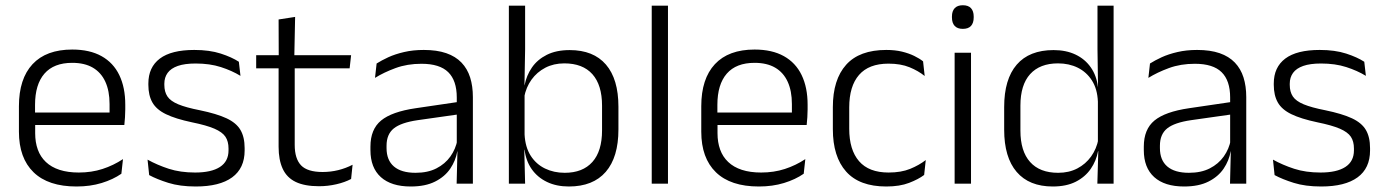

<svg xmlns="http://www.w3.org/2000/svg" viewBox="-20 -684 5158 715"><path d="M265 10.5Q159.5 10.5 105 -42.5Q50.5 -95.5 50.5 -193.5V-288.5Q50.5 -390.5 101.2 -445Q152 -499.5 249 -499.5Q314 -499.5 358 -475Q402 -450.5 424.2 -404.5Q446.5 -358.5 446.5 -294V-276.5Q446.5 -262 445.5 -247.5Q444.5 -233 443 -218.5H387Q388 -240.5 388 -260.2Q388 -280 388 -296.5Q388 -345.5 372.2 -379.8Q356.5 -414 325.8 -432Q295 -450 249 -450Q180.5 -450 145.5 -409.8Q110.5 -369.5 110.5 -293.5V-246L111 -238V-187.5Q111 -154 120.8 -127Q130.5 -100 150.8 -80.8Q171 -61.5 201.8 -51.5Q232.5 -41.5 273.5 -41.5Q321 -41.5 361.8 -54.8Q402.5 -68 438 -91.5L432 -37Q401 -15.5 358.5 -2.5Q316 10.5 265 10.5ZM429.5 -218.5H82V-265H429.5Z M709 10.5Q650 10.5 607 -3Q564 -16.5 535.5 -32L529.5 -89.5Q565.5 -69.5 608.5 -55.5Q651.5 -41.5 706.5 -41.5Q767 -41.5 799 -62.2Q831 -83 831 -124V-131Q831 -157.5 819.5 -174.8Q808 -192 778.5 -204.8Q749 -217.5 695 -228.5Q633.5 -241.5 598 -258.8Q562.5 -276 547.5 -302.5Q532.5 -329 532.5 -368V-373Q532.5 -433.5 575.2 -465.8Q618 -498 703.5 -498Q760.5 -498 802 -484.5Q843.5 -471 869.5 -454L875.5 -401.5Q843.5 -421 802.5 -434.2Q761.5 -447.5 708.5 -447.5Q668 -447.5 642.2 -438.5Q616.5 -429.5 604.2 -412.5Q592 -395.5 592 -372.5V-368Q592 -342 603.5 -324.8Q615 -307.5 644 -295.5Q673 -283.5 724 -273.5Q787 -260.5 823.5 -243.5Q860 -226.5 875.5 -200Q891 -173.5 891 -132.5V-123.5Q891 -57.5 844.5 -23.5Q798 10.5 709 10.5Z M1168 9.5Q1114.5 9.5 1081.2 -6.5Q1048 -22.5 1032.8 -55.5Q1017.5 -88.5 1017.5 -137.5V-455.5H1077.5V-144.5Q1077.5 -93 1101.2 -68.2Q1125 -43.5 1181.5 -43.5Q1211.5 -43.5 1239.8 -50.5Q1268 -57.5 1293 -70.5L1287.5 -17.5Q1264 -5 1232.5 2.2Q1201 9.5 1168 9.5ZM1282 -429.5H934V-478.5H1287.5ZM1076 -471.5H1018L1017.5 -611.5L1079 -621Z M1741 0H1680.5L1683.5 -121.5L1681 -131V-288.5V-321Q1681 -384 1649.2 -415.2Q1617.5 -446.5 1549.5 -446.5Q1496.5 -446.5 1453 -430.5Q1409.5 -414.5 1376.5 -394L1382.5 -447.5Q1400.5 -459 1426 -470.8Q1451.5 -482.5 1484.8 -490.2Q1518 -498 1558 -498Q1607 -498 1641.8 -486Q1676.5 -474 1698.5 -451Q1720.5 -428 1730.8 -395.5Q1741 -363 1741 -322.5ZM1509.5 10.5Q1437 10.5 1398.2 -24.5Q1359.5 -59.5 1359.5 -125V-138Q1359.5 -202.5 1399.2 -235.2Q1439 -268 1528 -281L1691 -305L1694 -259L1535.5 -236.5Q1473.5 -227.5 1446.5 -205.8Q1419.5 -184 1419.5 -141.5V-132.5Q1419.5 -87.5 1447 -64Q1474.5 -40.5 1527.5 -40.5Q1573 -40.5 1605.2 -57Q1637.5 -73.5 1657.2 -101.2Q1677 -129 1683.5 -163.5L1695.5 -120.5H1683Q1677 -86 1656.8 -56Q1636.5 -26 1600.2 -7.8Q1564 10.5 1509.5 10.5Z M2098.5 10.5Q2052 10.5 2016.8 -6.5Q1981.5 -23.5 1960 -54.2Q1938.5 -85 1933.5 -126.5H1913.5L1933.5 -183Q1936 -136 1956.2 -104.2Q1976.5 -72.5 2009.5 -56.5Q2042.5 -40.5 2083 -40.5Q2150 -40.5 2186 -80.8Q2222 -121 2222 -198.5V-290.5Q2222 -367.5 2186 -407.8Q2150 -448 2081.5 -448Q2042 -448 2010.8 -431.8Q1979.5 -415.5 1959.2 -387.2Q1939 -359 1932 -322L1916 -366.5H1933.5Q1940.5 -403 1960.8 -432.5Q1981 -462 2016.2 -479.8Q2051.5 -497.5 2101.5 -497.5Q2190 -497.5 2236.5 -443.5Q2283 -389.5 2283 -286.5V-202Q2283 -98.5 2235.8 -44Q2188.5 10.5 2098.5 10.5ZM1935.5 0H1875V-663H1935.5V-500.5L1933 -361L1933.5 -347.5V-142L1932.5 -122Z M2467.5 0H2407V-663H2467.5Z M2806 10.5Q2700.5 10.5 2646 -42.5Q2591.5 -95.5 2591.5 -193.5V-288.5Q2591.5 -390.5 2642.2 -445Q2693 -499.5 2790 -499.5Q2855 -499.5 2899 -475Q2943 -450.5 2965.2 -404.5Q2987.5 -358.5 2987.5 -294V-276.5Q2987.5 -262 2986.5 -247.5Q2985.5 -233 2984 -218.5H2928Q2929 -240.5 2929 -260.2Q2929 -280 2929 -296.5Q2929 -345.5 2913.2 -379.8Q2897.5 -414 2866.8 -432Q2836 -450 2790 -450Q2721.5 -450 2686.5 -409.8Q2651.5 -369.5 2651.5 -293.5V-246L2652 -238V-187.5Q2652 -154 2661.8 -127Q2671.5 -100 2691.8 -80.8Q2712 -61.5 2742.8 -51.5Q2773.5 -41.5 2814.5 -41.5Q2862 -41.5 2902.8 -54.8Q2943.5 -68 2979 -91.5L2973 -37Q2942 -15.5 2899.5 -2.5Q2857 10.5 2806 10.5ZM2970.5 -218.5H2623V-265H2970.5Z M3280.5 10.5Q3180.5 10.5 3131 -45Q3081.5 -100.5 3081.5 -203V-285Q3081.5 -387.5 3131 -442.8Q3180.5 -498 3280.5 -498Q3313 -498 3338.8 -491.8Q3364.5 -485.5 3384.5 -475.8Q3404.5 -466 3417.5 -455.5L3423.5 -401Q3400 -420 3367.2 -433.5Q3334.5 -447 3288.5 -447Q3215.5 -447 3179 -405Q3142.5 -363 3142.5 -284V-204.5Q3142.5 -126 3179 -83.8Q3215.5 -41.5 3289 -41.5Q3336 -41.5 3369.5 -55.2Q3403 -69 3427.5 -88L3421.5 -32.5Q3400.5 -16.5 3365.5 -3Q3330.5 10.5 3280.5 10.5Z M3596 0H3535V-487.5H3596ZM3565.5 -576.5Q3545.5 -576.5 3535.2 -587.5Q3525 -598.5 3525 -619V-622.5Q3525 -642.5 3535.2 -653.5Q3545.5 -664.5 3565.5 -664.5Q3586 -664.5 3596 -653.5Q3606 -642.5 3606 -622.5V-619Q3606 -598.5 3596 -587.5Q3586 -576.5 3565.5 -576.5Z M3900.5 10.5Q3812.5 10.5 3766 -43.8Q3719.5 -98 3719.5 -201V-285.5Q3719.5 -389 3766.2 -443.2Q3813 -497.5 3903.5 -497.5Q3950 -497.5 3985.2 -480.8Q4020.5 -464 4042 -433.2Q4063.5 -402.5 4068.5 -361H4088.5L4068.5 -305.5Q4066.5 -352.5 4046.5 -384Q4026.5 -415.5 3993.8 -431.8Q3961 -448 3920 -448Q3852.5 -448 3816.2 -408Q3780 -368 3780 -290.5V-197.5Q3780 -121 3816 -80.8Q3852 -40.5 3920.5 -40.5Q3961 -40.5 3992 -56.8Q4023 -73 4043.2 -101.2Q4063.5 -129.5 4070.5 -166L4086.5 -121H4069Q4062.5 -85 4041.8 -55Q4021 -25 3986 -7.2Q3951 10.5 3900.5 10.5ZM4127 0H4066.5L4070 -122L4068.5 -142V-347.5L4069 -362L4067 -500.5V-663H4127Z M4621 0H4560.5L4563.5 -121.5L4561 -131V-288.5V-321Q4561 -384 4529.2 -415.2Q4497.5 -446.5 4429.5 -446.5Q4376.5 -446.5 4333 -430.5Q4289.5 -414.5 4256.5 -394L4262.5 -447.5Q4280.5 -459 4306 -470.8Q4331.5 -482.5 4364.8 -490.2Q4398 -498 4438 -498Q4487 -498 4521.8 -486Q4556.5 -474 4578.5 -451Q4600.5 -428 4610.8 -395.5Q4621 -363 4621 -322.5ZM4389.5 10.5Q4317 10.5 4278.2 -24.5Q4239.5 -59.5 4239.5 -125V-138Q4239.5 -202.5 4279.2 -235.2Q4319 -268 4408 -281L4571 -305L4574 -259L4415.5 -236.5Q4353.5 -227.5 4326.5 -205.8Q4299.5 -184 4299.5 -141.5V-132.5Q4299.5 -87.5 4327 -64Q4354.5 -40.5 4407.5 -40.5Q4453 -40.5 4485.2 -57Q4517.5 -73.5 4537.2 -101.2Q4557 -129 4563.5 -163.5L4575.5 -120.5H4563Q4557 -86 4536.8 -56Q4516.5 -26 4480.2 -7.8Q4444 10.5 4389.5 10.5Z M4900 10.5Q4841 10.5 4798 -3Q4755 -16.5 4726.5 -32L4720.5 -89.5Q4756.5 -69.5 4799.5 -55.5Q4842.5 -41.5 4897.5 -41.5Q4958 -41.5 4990 -62.2Q5022 -83 5022 -124V-131Q5022 -157.5 5010.5 -174.8Q4999 -192 4969.5 -204.8Q4940 -217.5 4886 -228.5Q4824.5 -241.5 4789 -258.8Q4753.5 -276 4738.5 -302.5Q4723.5 -329 4723.5 -368V-373Q4723.5 -433.5 4766.2 -465.8Q4809 -498 4894.5 -498Q4951.5 -498 4993 -484.5Q5034.5 -471 5060.5 -454L5066.5 -401.5Q5034.5 -421 4993.5 -434.2Q4952.5 -447.5 4899.5 -447.5Q4859 -447.5 4833.2 -438.5Q4807.5 -429.5 4795.2 -412.5Q4783 -395.5 4783 -372.5V-368Q4783 -342 4794.5 -324.8Q4806 -307.5 4835 -295.5Q4864 -283.5 4915 -273.5Q4978 -260.5 5014.5 -243.5Q5051 -226.5 5066.5 -200Q5082 -173.5 5082 -132.5V-123.5Q5082 -57.5 5035.5 -23.5Q4989 10.5 4900 10.5Z"/></svg>

Font: Anek Malayalam Light
Style: Regular
Weight: 300
Version: Version 1.003